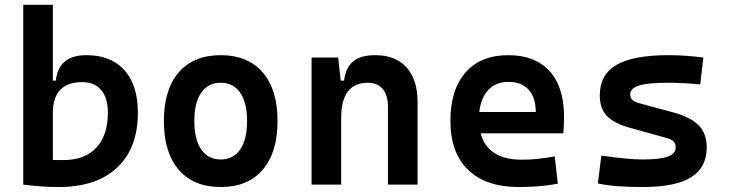

<svg xmlns="http://www.w3.org/2000/svg" viewBox="-20 -752 2970 782"><path d="M218.3 9.8Q181.6 9.8 146.2 7.1Q110.8 4.4 74.7 0V-732.4H195.3V-423.8H207.5Q218.3 -527.3 332 -527.3Q432.1 -527.3 486.8 -466.3Q541.5 -405.3 541.5 -293Q541.5 -148.9 457.3 -69.6Q373 9.8 218.3 9.8ZM195.3 -291V-100.6Q206.1 -100.1 217.3 -100.1Q228 -100.1 238.8 -100.1Q325.2 -100.1 372.3 -150.6Q419.4 -201.2 419.4 -293Q419.4 -352.5 392.3 -385Q365.2 -417.5 314.9 -417.5Q195.3 -417.5 195.3 -291Z M878.9 9.8Q768.6 9.8 708 -60.5Q647.5 -130.9 647.5 -258.8Q647.5 -387.2 708 -457.3Q768.6 -527.3 878.9 -527.3Q989.3 -527.3 1049.8 -457.3Q1110.4 -387.2 1110.4 -258.8Q1110.4 -130.9 1049.8 -60.5Q989.3 9.8 878.9 9.8ZM878.9 -102.5Q930.2 -102.5 958.3 -143.3Q986.3 -184.1 986.3 -258.8Q986.3 -334 958.3 -374.5Q930.2 -415 878.9 -415Q827.6 -415 799.6 -374.5Q771.5 -334 771.5 -258.8Q771.5 -184.1 799.6 -143.3Q827.6 -102.5 878.9 -102.5Z M1560.1 0V-317.4Q1560.1 -364.3 1538.8 -389.6Q1517.6 -415 1478.5 -415Q1369.6 -415 1369.6 -271.5V0H1249V-517.6H1357.4L1367.7 -423.8H1381.3Q1387.7 -476.1 1418 -501.7Q1448.2 -527.3 1508.8 -527.3Q1590.8 -527.3 1635.7 -477.5Q1680.7 -427.7 1680.7 -336.9V0Z M2093.3 9.8Q1959.5 9.8 1887 -59.8Q1814.5 -129.4 1814.5 -259.8Q1814.5 -386.7 1876.2 -457Q1938 -527.3 2050.3 -527.3Q2158.7 -527.3 2218 -462.9Q2277.3 -398.4 2277.3 -275.9Q2277.3 -240.7 2274.4 -209H1937.5Q1966.8 -101.6 2105 -101.6Q2139.2 -101.6 2172.1 -105.2Q2205.1 -108.9 2239.3 -115.2L2252 -3.9Q2203.6 4.9 2163.8 7.3Q2124 9.8 2093.3 9.8ZM1932.1 -295.9H2162.1Q2162.1 -355.5 2132.8 -387Q2103.5 -418.5 2051.3 -418.5Q2000.5 -418.5 1969.7 -386.7Q1939 -355 1932.1 -295.9Z M2596.7 9.8Q2480.5 9.8 2415 -4.9L2429.2 -118.2Q2486.3 -110.4 2527.3 -106.4Q2568.4 -102.5 2596.7 -102.5Q2668 -102.5 2700 -114.3Q2731.9 -126 2731.9 -151.4Q2731.9 -168 2722.7 -176.5Q2713.4 -185.1 2693.4 -190.4L2544.4 -231.9Q2482.4 -249 2452.6 -279.1Q2422.9 -309.1 2422.9 -363.8Q2422.9 -448.2 2491 -487.8Q2559.1 -527.3 2703.1 -527.3Q2737.8 -527.3 2772.5 -524.9Q2807.1 -522.5 2844.7 -517.6L2832 -408.2Q2789.6 -412.1 2757.6 -413.6Q2725.6 -415 2700.2 -415Q2619.1 -415 2583 -403.8Q2546.9 -392.6 2546.9 -367.7Q2546.9 -351.1 2557.6 -343.3Q2568.4 -335.4 2590.8 -329.6L2715.8 -295.9Q2788.6 -277.3 2823.5 -243.7Q2858.4 -210 2858.4 -151.9Q2858.4 -69.3 2794.7 -29.8Q2731 9.8 2596.7 9.8Z"/></svg>

Font: CaskaydiaCove NF SemiBold
Style: Regular
Weight: 600
Designer: Aaron Bell
Foundry: Saja Typeworks
Version: Version 2111.001; VTT 6.35;Nerd Fonts 3.2.1